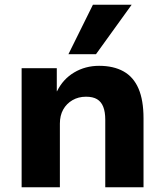

<svg xmlns="http://www.w3.org/2000/svg" viewBox="-20 -788 694 808"><path d="M71 0V-501H219V-404H220Q245 -455 292 -483Q339 -511 397 -511Q458 -511 500 -487.5Q542 -464 563 -415Q584 -366 584 -290V0H423V-284Q423 -317 414.5 -338.5Q406 -360 388.5 -370.5Q371 -381 342 -381Q310 -381 285 -366.5Q260 -352 246 -327Q232 -302 232 -268V0ZM268 -560 371 -768H534L384 -560Z"/></svg>

Font: Nunito Sans 8pt ExtraBold
Style: Regular
Weight: 800
Version: Version 3.101;gftools[0.9.27]